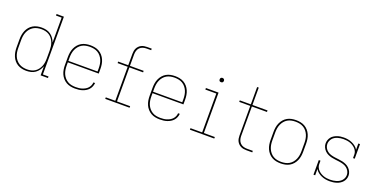

<svg xmlns="http://www.w3.org/2000/svg" viewBox="-22 -1482 4393 2237"><g transform="rotate(20 2175.0 -363.5)"><path d="M296 8Q268 8 240.5 2Q213 -4 189 -18Q165 -32 147 -53.5Q129 -75 118 -101Q107 -127 102.5 -154.5Q98 -182 98 -210V-310Q98 -338 102.5 -365.5Q107 -393 118 -419Q129 -445 147 -466.5Q165 -488 189 -502Q213 -516 240.5 -522Q268 -528 296 -528Q325 -528 353.5 -521.5Q382 -515 405.5 -498.5Q429 -482 446 -458.5Q463 -435 473 -407V-716H403V-735H494V-19H564V0H473V-113Q463 -85 446 -61.5Q429 -38 405.5 -21.5Q382 -5 353.5 1.5Q325 8 296 8ZM299 -11Q324 -11 349 -16.5Q374 -22 395 -35.5Q416 -49 431.5 -69Q447 -89 456.5 -112Q466 -135 469.5 -160Q473 -185 473 -210V-310Q473 -335 469.5 -360Q466 -385 456.5 -408Q447 -431 431.5 -451Q416 -471 395 -484.5Q374 -498 349 -503.5Q324 -509 299 -509Q274 -509 248.5 -503.5Q223 -498 201.5 -485Q180 -472 163.5 -452.5Q147 -433 137 -409.5Q127 -386 123 -360.5Q119 -335 119 -310V-210Q119 -185 123 -159.5Q127 -134 137 -110.5Q147 -87 163.5 -67.5Q180 -48 201.5 -35Q223 -22 248.5 -16.5Q274 -11 299 -11Z M901 8Q873 8 845 2.5Q817 -3 792.5 -17Q768 -31 749 -52.5Q730 -74 718.5 -100Q707 -126 702.5 -154Q698 -182 698 -210V-310Q698 -338 702.5 -366Q707 -394 718.5 -420Q730 -446 748.5 -467.5Q767 -489 791.5 -503Q816 -517 844 -522.5Q872 -528 900 -528Q928 -528 956 -522.5Q984 -517 1008.5 -503Q1033 -489 1051.5 -467.5Q1070 -446 1081.5 -420Q1093 -394 1097.5 -366Q1102 -338 1102 -310V-251H719V-210Q719 -184 723 -159Q727 -134 737 -110.5Q747 -87 764 -67Q781 -47 803 -34Q825 -21 850.5 -16Q876 -11 901 -11Q921 -11 941 -13Q961 -15 980 -21Q999 -27 1017 -37Q1035 -47 1048.5 -61.5Q1062 -76 1070 -94.5Q1078 -113 1079 -133H1100Q1098 -111 1089.5 -89.5Q1081 -68 1066 -51Q1051 -34 1031.5 -22.5Q1012 -11 990.5 -4Q969 3 946.5 5.5Q924 8 901 8ZM719 -269H1081V-310Q1081 -335 1077 -360.5Q1073 -386 1063 -409.5Q1053 -433 1036.5 -453Q1020 -473 998 -486Q976 -499 950.5 -504Q925 -509 900 -509Q875 -509 849.5 -504Q824 -499 802 -486Q780 -473 763.5 -453Q747 -433 737 -409.5Q727 -386 723 -360.5Q719 -335 719 -310Z M1274 0V-19H1392V-441H1267V-460H1392V-601Q1392 -619 1395 -637Q1398 -655 1406 -671Q1414 -687 1427 -700Q1440 -713 1456 -721Q1472 -729 1490 -732Q1508 -735 1526 -735H1583V-716H1526Q1503 -716 1480.5 -709Q1458 -702 1442 -685.5Q1426 -669 1419.5 -646.5Q1413 -624 1413 -601V-460H1583V-441H1413V-19H1576V0Z M1951 8Q1923 8 1895 2.5Q1867 -3 1842.5 -17Q1818 -31 1799 -52.5Q1780 -74 1768.5 -100Q1757 -126 1752.5 -154Q1748 -182 1748 -210V-310Q1748 -338 1752.5 -366Q1757 -394 1768.5 -420Q1780 -446 1798.5 -467.5Q1817 -489 1841.5 -503Q1866 -517 1894 -522.5Q1922 -528 1950 -528Q1978 -528 2006 -522.5Q2034 -517 2058.5 -503Q2083 -489 2101.5 -467.5Q2120 -446 2131.5 -420Q2143 -394 2147.5 -366Q2152 -338 2152 -310V-251H1769V-210Q1769 -184 1773 -159Q1777 -134 1787 -110.5Q1797 -87 1814 -67Q1831 -47 1853 -34Q1875 -21 1900.5 -16Q1926 -11 1951 -11Q1971 -11 1991 -13Q2011 -15 2030 -21Q2049 -27 2067 -37Q2085 -47 2098.5 -61.5Q2112 -76 2120 -94.5Q2128 -113 2129 -133H2150Q2148 -111 2139.5 -89.5Q2131 -68 2116 -51Q2101 -34 2081.5 -22.5Q2062 -11 2040.5 -4Q2019 3 1996.5 5.5Q1974 8 1951 8ZM1769 -269H2131V-310Q2131 -335 2127 -360.5Q2123 -386 2113 -409.5Q2103 -433 2086.5 -453Q2070 -473 2048 -486Q2026 -499 2000.5 -504Q1975 -509 1950 -509Q1925 -509 1899.5 -504Q1874 -499 1852 -486Q1830 -473 1813.5 -453Q1797 -433 1787 -409.5Q1777 -386 1773 -360.5Q1769 -335 1769 -310Z M2324 0V-19H2469V-501H2333V-520H2490V-19H2626V0ZM2475 -644Q2470 -644 2464.5 -645.5Q2459 -647 2455.5 -650.5Q2452 -654 2450.5 -659.5Q2449 -665 2449 -670Q2449 -675 2450.5 -680.5Q2452 -686 2455.5 -689.5Q2459 -693 2464.5 -695Q2470 -697 2475 -697Q2480 -697 2485.5 -695Q2491 -693 2494.5 -689.5Q2498 -686 2500 -680.5Q2502 -675 2502 -670Q2502 -665 2500 -659.5Q2498 -654 2494.5 -650.5Q2491 -647 2485.5 -645.5Q2480 -644 2475 -644Z M3024 0Q3006 0 2988 -3Q2970 -6 2954 -14Q2938 -22 2925 -35Q2912 -48 2904 -64Q2896 -80 2893 -98Q2890 -116 2890 -134V-501H2753V-520H2890V-735H2910V-520H3097V-501H2910V-134Q2910 -111 2917 -88.5Q2924 -66 2940 -49.5Q2956 -33 2978.5 -26Q3001 -19 3024 -19H3097V0Z M3450 8Q3422 8 3394 2.5Q3366 -3 3341.5 -17Q3317 -31 3298.5 -52.5Q3280 -74 3268.5 -100Q3257 -126 3252.5 -154Q3248 -182 3248 -210V-310Q3248 -338 3252.5 -366Q3257 -394 3268.5 -420Q3280 -446 3298.5 -467.5Q3317 -489 3341.5 -503Q3366 -517 3394 -522.5Q3422 -528 3450 -528Q3478 -528 3506 -522.5Q3534 -517 3558.5 -503Q3583 -489 3601.5 -467.5Q3620 -446 3631.5 -420Q3643 -394 3647.5 -366Q3652 -338 3652 -310V-210Q3652 -182 3647.5 -154Q3643 -126 3631.5 -100Q3620 -74 3601.5 -52.5Q3583 -31 3558.5 -17Q3534 -3 3506 2.5Q3478 8 3450 8ZM3450 -11Q3475 -11 3500.5 -16Q3526 -21 3548 -34Q3570 -47 3586.5 -67Q3603 -87 3613 -110.5Q3623 -134 3627 -159.5Q3631 -185 3631 -210V-310Q3631 -335 3627 -360.5Q3623 -386 3613 -409.5Q3603 -433 3586.5 -453Q3570 -473 3548 -486Q3526 -499 3500.5 -504Q3475 -509 3450 -509Q3425 -509 3399.5 -504Q3374 -499 3352 -486Q3330 -473 3313.5 -453Q3297 -433 3287 -409.5Q3277 -386 3273 -360.5Q3269 -335 3269 -310V-210Q3269 -185 3273 -159.5Q3277 -134 3287 -110.5Q3297 -87 3313.5 -67Q3330 -47 3352 -34Q3374 -21 3399.5 -16Q3425 -11 3450 -11Z M4059 8Q4033 8 4007 3.5Q3981 -1 3956.5 -11.5Q3932 -22 3911 -38.5Q3890 -55 3877 -78V0H3856V-181H3877V-136Q3877 -116 3886 -97Q3895 -78 3909 -64Q3923 -50 3940.5 -39.5Q3958 -29 3977 -22.5Q3996 -16 4016 -13.5Q4036 -11 4056 -11Q4075 -11 4094 -13.5Q4113 -16 4131.5 -21.5Q4150 -27 4166.5 -36.5Q4183 -46 4196 -60Q4209 -74 4216 -92Q4223 -110 4223 -129Q4223 -153 4211 -175.5Q4199 -198 4179 -213Q4159 -228 4135 -235Q4111 -242 4086.5 -245.5Q4062 -249 4037.5 -251.5Q4013 -254 3989 -259.5Q3965 -265 3942.5 -275.5Q3920 -286 3902.5 -303.5Q3885 -321 3874.5 -344Q3864 -367 3864 -392Q3864 -413 3871 -433Q3878 -453 3891 -469.5Q3904 -486 3922 -497Q3940 -508 3959.5 -515Q3979 -522 4000 -525Q4021 -528 4042 -528Q4068 -528 4094 -523.5Q4120 -519 4144 -508.5Q4168 -498 4189 -481.5Q4210 -465 4223 -442V-520H4244V-339H4223V-384Q4223 -404 4214.5 -422.5Q4206 -441 4192 -455.5Q4178 -470 4160.5 -480.5Q4143 -491 4124 -497.5Q4105 -504 4085 -506.5Q4065 -509 4045 -509Q4026 -509 4007.5 -506.5Q3989 -504 3971.5 -498.5Q3954 -493 3938 -483.5Q3922 -474 3910 -459.5Q3898 -445 3891.5 -427.5Q3885 -410 3885 -392Q3885 -367 3897 -344.5Q3909 -322 3929 -307Q3949 -292 3972.5 -285Q3996 -278 4020.5 -274.5Q4045 -271 4069.5 -268.5Q4094 -266 4118 -260.5Q4142 -255 4165 -244.5Q4188 -234 4205.5 -216.5Q4223 -199 4233.5 -176Q4244 -153 4244 -129Q4244 -107 4236.5 -86.5Q4229 -66 4215 -50Q4201 -34 4182.5 -22.5Q4164 -11 4143.5 -4.5Q4123 2 4102 5Q4081 8 4059 8Z"/></g></svg>

Font: Iosevka Etoile Thin
Style: Regular
Weight: 100
Designer: Belleve Invis
Foundry: Belleve Invis
Version: Version 22.1.2; ttfautohint (v1.8.4)